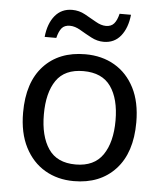

<svg xmlns="http://www.w3.org/2000/svg" viewBox="-53 -782 711 838"><g transform="rotate(5 302.5 -362.5)"><path d="M551 -269Q551 -136 483.5 -63Q416 10 301 10Q230 10 174.5 -22.5Q119 -55 87 -117.5Q55 -180 55 -269Q55 -402 122 -474Q189 -546 304 -546Q377 -546 432.5 -513.5Q488 -481 519.5 -419.5Q551 -358 551 -269ZM146 -269Q146 -174 183.5 -118.5Q221 -63 303 -63Q384 -63 422 -118.5Q460 -174 460 -269Q460 -364 422 -418Q384 -472 302 -472Q220 -472 183 -418Q146 -364 146 -269ZM120 -606Q126 -665 154.5 -699.5Q183 -734 230 -734Q260 -734 286.5 -719.5Q313 -705 337 -691Q361 -677 382 -677Q405 -677 417.5 -691.5Q430 -706 437 -735H487Q481 -677 453 -642Q425 -607 378 -607Q350 -607 323.5 -621Q297 -635 272.5 -649.5Q248 -664 226 -664Q202 -664 190 -649.5Q178 -635 171 -606Z"/></g></svg>

Font: Noto Sans Tai Tham
Style: Regular
Weight: 400
Designer: Monotype Design Team 2013. Revised by David WIlliams 2020
Foundry: Monotype Imaging Inc.
Version: Version 2.002